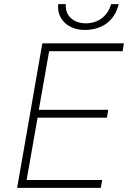

<svg xmlns="http://www.w3.org/2000/svg" viewBox="-20 -910 620 930"><path d="M63 0H468L475 -38H109L162 -340H498L504 -378H168L218 -662H574L580 -700H185ZM390 -765C477 -765 536 -811 555 -890H518C503 -834 457 -797 396 -797C334 -797 294 -836 299 -890H262C254 -819 309 -765 390 -765Z"/></svg>

Font: Fixel Display 20240404 ExLight
Style: Italic
Weight: 200
Italic angle: -10°
Designer: AlfaBravo + MacPaw
Foundry: Kyrylo Tkachov, Marchela Mozhyna, Serhii Makarenko, Maria Weinstein, Zakhar Kryvoshyya
Version: Version 1.211;Glyphs 3.2 (3225)